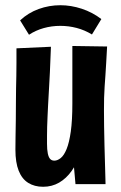

<svg xmlns="http://www.w3.org/2000/svg" viewBox="-20 -705 462 735"><path d="M145 10Q112 10 88 -5Q64 -20 51.5 -51.5Q39 -83 39 -132Q39 -153 39.5 -181Q40 -209 40.5 -243.5Q41 -278 41 -317Q41 -344 41.5 -367.5Q42 -391 42.5 -414.5Q43 -438 43 -463.5Q43 -489 43 -520L175 -526Q174 -501 173 -477.5Q172 -454 171 -428.5Q170 -403 168 -372.5Q166 -342 164 -301Q163 -279 162 -258.5Q161 -238 160.5 -220Q160 -202 160 -185.5Q160 -169 160 -155Q160 -132 163 -117.5Q166 -103 172 -96.5Q178 -90 188 -90Q200 -90 212.5 -100Q225 -110 235 -134.5Q245 -159 251 -201.5Q257 -244 257 -309L316 -311Q315 -257 308 -208.5Q301 -160 288 -120Q275 -80 254.5 -51Q234 -22 206.5 -6Q179 10 145 10ZM269 0 259 -112Q258 -165 257.5 -213.5Q257 -262 257 -309Q257 -339 257 -372Q257 -405 257 -436Q257 -467 257 -491.5Q257 -516 257 -529L390 -527Q388 -491 386.5 -464Q385 -437 383.5 -415.5Q382 -394 380.5 -373Q379 -352 378.5 -330.5Q378 -309 378 -282Q378 -257 378.5 -221.5Q379 -186 380 -147.5Q381 -109 382 -76Q383 -43 383.5 -22Q384 -1 384 0ZM91 -572 57 -627Q88 -656 128 -670.5Q168 -685 211 -685Q252 -685 293 -671.5Q334 -658 368 -632L332 -573Q304 -590 273.5 -598Q243 -606 211 -606Q178 -606 147.5 -597.5Q117 -589 91 -572Z"/></svg>

Font: Truculenta Black
Style: Regular
Weight: 900
Version: Version 1.002